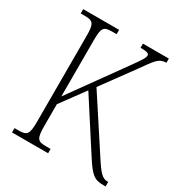

<svg xmlns="http://www.w3.org/2000/svg" viewBox="-167 -838 914 963"><g transform="rotate(30 290.0 -357.0)"><path d="M38 0H247V-25H220C172 -25 162 -35 162 -111V-235L264 -374L444 -95C496 -14 514 0 570 0H580V-26H576C547 -26 529 -44 487 -109L291 -409L424 -591C478 -666 490 -689 534 -690V-714H384V-690C420 -690 434 -686 434 -674C434 -659 422 -642 379 -582L162 -280V-606C162 -679 172 -689 220 -689H246V-714H38V-689H62C109 -689 120 -679 120 -607V-108C120 -35 109 -25 61 -25H38Z"/></g></svg>

Font: Noto Serif Devanagari Condensed ExtraLight
Style: Regular
Weight: 200
Width: 3
Designer: Universal Thirst, Indian Type Foundry and the Monotype Design Team
Foundry: Monotype Imaging Inc.
Version: Version 2.004